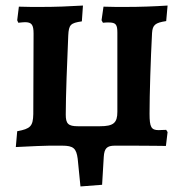

<svg xmlns="http://www.w3.org/2000/svg" viewBox="-20 -525 663 692"><path d="M552 -56C525 -56 519 -67 519 -115C519 -186 523 -311 528 -406C530 -435 539 -443 579 -449L584 -505C537 -502 486 -500 432 -500C406 -500 380 -500 353 -501L346 -452L351 -443C359 -444 366 -444 372 -444C398 -444 403 -436 403 -407V-122C403 -82 389 -70 340 -70H261C226 -70 217 -79 217 -112C217 -178 222 -306 226 -397C228 -436 234 -442 275 -448L279 -505C230 -502 180 -500 126 -500C101 -500 75 -500 48 -501L42 -452L46 -443C56 -444 65 -445 70 -445C94 -445 101 -436 101 -404L100 -114C99 -70 90 -61 42 -52L37 5C99 2 139 0 158 0H204C245 0 255 10 260 47L270 147L348 141L354 40C356 10 365 0 394 0H461C531 0 553 1 578 1L584 -49L579 -57C569 -57 559 -56 552 -56Z"/></svg>

Font: Alegreya SC
Style: Bold
Weight: 700
Designer: Juan Pablo del Peral
Foundry: Huerta Tipografica
Version: Version 2.007;PS 002.007;hotconv 1.0.88;makeotf.lib2.5.64775